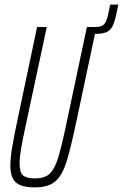

<svg xmlns="http://www.w3.org/2000/svg" viewBox="-20 -805 533 833"><path d="M493 -785 486 -750Q478 -712 469 -693Q460 -674 443 -666Q426 -658 394 -658H392L315 -295Q287 -161 268 -101.5Q249 -42 218.5 -17Q188 8 131 8Q74 8 49.5 -13Q25 -34 25 -86Q25 -119 32.5 -164.5Q40 -210 58 -295L141 -688H183L92 -263Q78 -198 71.5 -160Q65 -122 65 -96Q65 -58 79.5 -44.5Q94 -31 131 -31Q172 -31 193.5 -49.5Q215 -68 230 -113.5Q245 -159 267 -263L357 -688H395Q422 -688 432.5 -700.5Q443 -713 449 -742L458 -785Z"/></svg>

Font: Saira Ultra Condensed ExLight
Style: Italic
Weight: 200
Width: 1
Italic angle: -12°
Designer: Hector Gatti with collaboration of the Omnibus-Type team
Foundry: Omnibus-Type
Version: Version 1.001; ttfautohint (v1.8)